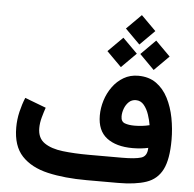

<svg xmlns="http://www.w3.org/2000/svg" viewBox="-58 -933 1003 991"><g transform="rotate(5 443.5 -437.0)"><path d="M637.2 -873.5 713.4 -797.4 637.2 -721.2 561 -797.4ZM722.2 -749 798.3 -672.9 722.2 -596.7 646.5 -672.9ZM552.2 -749 628.4 -672.9 552.2 -596.7 476.1 -672.9ZM729.5 -193.8Q691.9 -185.5 648.9 -185.5Q563.5 -185.5 514.6 -222.9Q465.8 -260.3 465.8 -338.9Q465.8 -377.9 478 -417Q490.2 -456.1 513.7 -488.5Q537.1 -521 570.6 -540.5Q604 -560.1 646 -560.1Q701.2 -560.1 739.3 -533Q777.3 -505.9 800.8 -460.2Q824.2 -414.6 835 -358.6Q845.7 -302.7 845.7 -245.1Q845.7 -144.5 819.1 -91.6Q792.5 -38.6 736.1 -19.3Q679.7 0 589.8 0H427.2Q312.5 0 225.6 -20Q138.7 -40 90.1 -91.8Q41.5 -143.6 41.5 -239.3Q41.5 -281.2 51 -321.3Q60.5 -361.3 74.7 -395.5L184.1 -354Q176.3 -331.5 168.2 -302.5Q160.2 -273.4 160.2 -246.6Q160.2 -194.8 195.8 -170.2Q231.4 -145.5 292 -138.4Q352.5 -131.3 427.2 -131.3H598.6Q666 -131.3 697.5 -140.9Q729 -150.4 729.5 -193.8ZM648.4 -301.8Q689 -301.8 726.1 -311Q722.2 -336.4 712.6 -365Q703.1 -393.6 686.5 -413.6Q669.9 -433.6 645 -433.6Q623 -433.6 608.2 -419.2Q593.3 -404.8 585.7 -384.3Q578.1 -363.8 578.1 -344.2Q578.1 -316.9 598.1 -309.3Q618.2 -301.8 648.4 -301.8Z"/></g></svg>

Font: Vazirmatn FD
Style: Bold
Weight: 700
Designer: Saber Rastikerdar
Foundry: Saber Rastikerdar
Version: Version 33.001